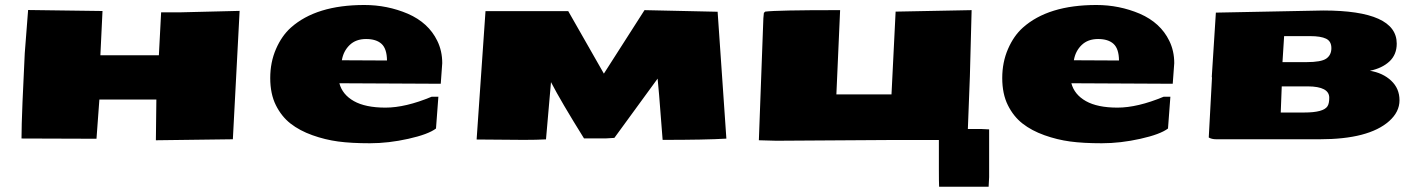

<svg xmlns="http://www.w3.org/2000/svg" viewBox="-20 -542 5536 750"><path d="M67.9 -143.1 76.7 -334 89.8 -502.9 380.4 -499 372.1 -326.2H600.6L609.4 -493.7H679.2L916 -499.5L889.6 2L588.9 5.9L590.8 -153.3H368.2L356.9 0L64 -1Q64 -47.4 67.9 -143.1Z M1491.7 -305.7Q1491.2 -351.6 1470.5 -370.6Q1449.7 -389.6 1409.9 -389.6Q1370.1 -389.6 1345.7 -366Q1321.3 -342.3 1315.4 -306.6ZM1116.2 -434.1Q1215.3 -522.5 1403.3 -522.5Q1492.7 -522.5 1573.2 -488.3Q1653.8 -453.1 1688 -382.8Q1707.5 -343.3 1707.5 -295.4L1701.7 -214.8L1305.7 -216.8Q1317.4 -172.4 1362.5 -147Q1407.7 -121.6 1485.8 -121.6Q1564 -121.6 1666 -164.1H1692.4L1683.1 -40Q1652.8 -17.1 1575.2 0.2Q1497.6 17.6 1424.6 17.6Q1351.6 17.6 1300.8 10.7Q1250 3.9 1200.2 -13.9Q1150.4 -31.7 1115 -59.3Q1079.6 -86.9 1057.6 -131.1Q1035.6 -175.3 1035.6 -237.1Q1035.6 -298.8 1058.1 -350.6Q1080.6 -402.3 1116.2 -434.1Z M1841.8 2.9 1876.5 -498.5Q1876.5 -498.5 2199.7 -498.5L2338.9 -254.4L2497.6 -502.4L2783.2 -496.1L2817.4 -0.5Q2736.3 4.4 2568.4 4.4L2554.7 -170.4L2548.8 -234.9L2379.9 -3.4L2349.1 -1.5H2261.2Q2171.4 -145.5 2132.3 -221.2L2112.8 2.4Q2077.1 4.4 2025.9 4.4Z M3768.6 -244.1 3760.7 -38.1H3813L3843.8 -36.6V149.9L3841.8 187.5H3648.4Q3647.5 168.9 3647.5 119.6V4.9H3457.5L3012.7 7.8L2944.3 5.9L2961.9 -470.7L2963.9 -491.7L2969.2 -496.6Q3014.6 -502.4 3252.9 -502.4H3261.7L3247.1 -173.3H3462.4L3478.5 -496.6L3775.4 -502.4Z M4351.1 -305.7Q4350.6 -351.6 4329.8 -370.6Q4309.1 -389.6 4269.3 -389.6Q4229.5 -389.6 4205.1 -366Q4180.7 -342.3 4174.8 -306.6ZM3975.6 -434.1Q4074.7 -522.5 4262.7 -522.5Q4352.1 -522.5 4432.6 -488.3Q4513.2 -453.1 4547.4 -382.8Q4566.9 -343.3 4566.9 -295.4L4561 -214.8L4165 -216.8Q4176.8 -172.4 4221.9 -147Q4267.1 -121.6 4345.2 -121.6Q4423.3 -121.6 4525.4 -164.1H4551.8L4542.5 -40Q4512.2 -17.1 4434.6 0.2Q4356.9 17.6 4283.9 17.6Q4210.9 17.6 4160.2 10.7Q4109.4 3.9 4059.6 -13.9Q4009.8 -31.7 3974.4 -59.3Q3939 -86.9 3917 -131.1Q3895 -175.3 3895 -237.1Q3895 -298.8 3917.5 -350.6Q3939.9 -402.3 3975.6 -434.1Z M5148.9 -501Q5436 -501 5436 -371.6Q5436 -328.6 5407.5 -302Q5378.9 -275.4 5331.1 -265.6Q5381.8 -257.3 5414.3 -226.8Q5446.8 -196.3 5446.8 -150.4Q5446.8 -104.5 5405.8 -68.4Q5326.2 2 5135.3 2H4731.4Q4712.9 2 4701.7 -4.9L4714.4 -240.2H4713.4L4729.5 -492.7ZM5082.5 -299.3Q5141.1 -299.3 5160.9 -313.2Q5180.7 -327.1 5180.7 -354Q5180.7 -380.9 5159.9 -390.9Q5139.2 -400.9 5097.7 -400.9H4996.1L4989.7 -299.3ZM5074.7 -102.5Q5149.9 -102.5 5165.5 -127Q5172.4 -137.7 5172.4 -160.2Q5172.4 -204.1 5088.9 -204.6H4986.8L4982.9 -102.5Z"/></svg>

Font: Seymour One
Style: Book
Weight: 400
Designer: vernon adams
Foundry: vernon adams
Version: Version 1.000; ttfautohint (v0.93) -l 8 -r 50 -G 200 -x 0 -w